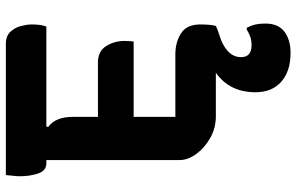

<svg xmlns="http://www.w3.org/2000/svg" viewBox="-194 -546 989 640"><g transform="rotate(-90 300.0 -225.5)"><path d="M233 0Q194 0 161 -18.5Q128 -37 107.5 -65Q87 -93 87 -120V-565H76Q51 -565 42 -593Q33 -621 33 -652Q33 -663 34.5 -675Q36 -687 37 -700H474Q501 -700 515 -684.5Q529 -669 534 -649Q539 -629 539 -614Q539 -582 532 -565H199L197 -559Q231 -535 231 -476V-393H412Q450 -393 467 -365.5Q484 -338 484 -305Q484 -295 483.5 -288Q483 -281 482 -274H231V-135H439Q480 -135 509.5 -116Q539 -97 539 -52Q539 -38 538 -24Q537 -10 534 0Q525 5 503 12Q469 22 449.5 40.5Q430 59 430 84Q430 119 470 119Q485 119 497 115Q509 111 522 103H528Q536 119 539 132.5Q542 146 542 165Q542 208 515 228.5Q488 249 444 249Q383 249 348 218Q313 187 313 132Q313 46 378 0Z"/></g></svg>

Font: Recursive Mn Csl St
Style: Bold
Weight: 700
Monospace: yes
Version: Version 1.079;hotconv 1.0.112;makeotfexe 2.5.65598; ttfautoh